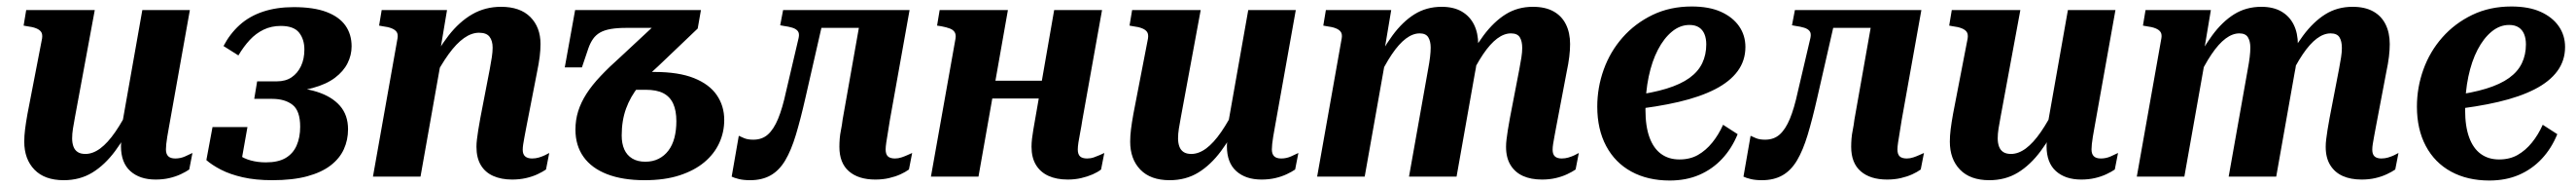

<svg xmlns="http://www.w3.org/2000/svg" viewBox="-20 -545 7964 577"><path d="M212 -185Q208 -164 205.5 -148Q203 -132 203 -118Q203 -104 207 -93Q211 -82 220 -76Q229 -70 244 -70Q267 -70 290 -87Q313 -104 336.5 -138Q360 -172 384 -221L399 -183Q368 -122 336 -79Q304 -36 265.5 -12.5Q227 11 177 11Q118 11 86.5 -21.5Q55 -54 55 -108Q55 -126 57.5 -146Q60 -166 65 -194L110 -426Q112 -439 107.5 -446Q103 -453 92 -457.5Q81 -462 64 -464L53 -466L61 -514H273ZM502 -151Q499 -135 497 -122.5Q495 -110 494 -100.5Q493 -91 493 -84Q493 -70 500 -63Q507 -56 522 -56Q538 -56 552.5 -62.5Q567 -69 575 -73L565 -22Q555 -15 539 -7.5Q523 0 503.5 4.5Q484 9 461 9Q412 9 383 -17Q354 -43 354 -94Q354 -101 355 -108Q356 -115 357 -123Q358 -131 360 -140L353 -136L420 -514H567Z M848 -465Q819 -465 795 -453.5Q771 -442 752 -421.5Q733 -401 717 -374L671 -403Q691 -441 721 -468Q751 -495 793 -509Q835 -523 888 -523Q950 -523 989.5 -508Q1029 -493 1048 -466Q1067 -439 1067 -402Q1067 -375 1054.5 -350Q1042 -325 1015.5 -305Q989 -285 946.5 -273.5Q904 -262 845 -262L883 -285L878 -253L852 -276Q915 -276 960.5 -261.5Q1006 -247 1031 -218.5Q1056 -190 1056 -146Q1056 -113 1043 -84.5Q1030 -56 1002 -34.5Q974 -13 929.5 -1Q885 11 822 11Q770 11 730.5 2Q691 -7 663 -21.5Q635 -36 618 -51L637 -153H745L726 -46Q713 -46 703.5 -55Q694 -64 690.5 -76Q687 -88 691 -99Q701 -80 717 -68Q733 -56 755 -50Q777 -44 802 -44Q840 -44 863 -57.5Q886 -71 897 -96Q908 -121 908 -154Q908 -203 884.5 -221.5Q861 -240 821 -240H766L775 -294H836Q863 -294 881.5 -306.5Q900 -319 910.5 -341Q921 -363 921 -392Q921 -424 904.5 -444.5Q888 -465 848 -465Z M1133 0H1280L1346 -371H1338L1362 -514H1160L1152 -466L1163 -464Q1180 -462 1191 -457.5Q1202 -453 1206.5 -446Q1211 -439 1209 -427ZM1607 -152 1640 -321Q1646 -350 1648.5 -370.5Q1651 -391 1651 -409Q1651 -461 1619.5 -492.5Q1588 -524 1529 -524Q1480 -524 1440 -501Q1400 -478 1366.5 -435Q1333 -392 1303 -331L1318 -296Q1343 -345 1367 -378Q1391 -411 1414.5 -427.5Q1438 -444 1461 -444Q1484 -444 1493.5 -431.5Q1503 -419 1503 -398Q1503 -385 1500.5 -368.5Q1498 -352 1494 -331L1465 -181Q1461 -160 1458.5 -143.5Q1456 -127 1454.5 -115Q1453 -103 1453 -92Q1453 -58 1466.5 -35.5Q1480 -13 1505 -2Q1530 9 1563 9Q1586 9 1606 4.5Q1626 0 1642 -7.5Q1658 -15 1668 -22L1678 -73Q1673 -70 1664.5 -66Q1656 -62 1646 -59Q1636 -56 1625 -56Q1611 -56 1603.5 -62.5Q1596 -69 1596 -83Q1596 -90 1597.5 -100Q1599 -110 1601.5 -123Q1604 -136 1607 -152Z M2014 -340Q1980 -310 1954.5 -278.5Q1929 -247 1915.5 -210Q1902 -173 1902 -127Q1902 -102 1910 -84Q1918 -66 1934.5 -56Q1951 -46 1975 -46Q1998 -46 2016 -55Q2034 -64 2046.5 -80.5Q2059 -97 2065 -120Q2071 -143 2071 -171Q2071 -204 2061 -225.5Q2051 -247 2030.5 -257.5Q2010 -268 1976 -268H1875L1912 -323H2003Q2078 -323 2125.5 -304Q2173 -285 2196 -251.5Q2219 -218 2219 -175Q2219 -137 2203.5 -103.5Q2188 -70 2157.5 -44.5Q2127 -19 2081 -4Q2035 11 1973 11Q1905 11 1857 -7.5Q1809 -26 1784 -61Q1759 -96 1759 -145Q1759 -175 1767.5 -202Q1776 -229 1793 -255.5Q1810 -282 1836.5 -310Q1863 -338 1899 -370L2012 -475L2032 -459H1917Q1888 -459 1868 -455.5Q1848 -452 1835 -444.5Q1822 -437 1813.5 -425Q1805 -413 1799 -396L1779 -337H1726L1758 -514H2147L2137 -457Z M2410 -262Q2399 -211 2385.5 -178.5Q2372 -146 2354 -130Q2336 -114 2309 -114Q2292 -114 2281 -118.5Q2270 -123 2264 -126L2242 0Q2250 4 2264.5 7.5Q2279 11 2299 11Q2336 11 2362.5 -4Q2389 -19 2407.5 -50Q2426 -81 2440.5 -129Q2455 -177 2470 -243L2532 -514H2401L2392 -467L2403 -465Q2418 -463 2429.5 -459.5Q2441 -456 2446.5 -449Q2452 -442 2449 -428ZM2488 -459H2704L2717 -514H2499ZM2718 -84Q2718 -92 2720 -105.5Q2722 -119 2725 -136.5Q2728 -154 2731 -174L2792 -514H2645L2585 -176Q2583 -159 2580 -144.5Q2577 -130 2576 -117Q2575 -104 2575 -92Q2575 -42 2604.5 -16.5Q2634 9 2686 9Q2709 9 2728.5 4.5Q2748 0 2763.5 -7Q2779 -14 2790 -22L2800 -73Q2795 -71 2786.5 -67Q2778 -63 2767.5 -59.5Q2757 -56 2747 -56Q2732 -56 2725 -62.5Q2718 -69 2718 -84Z M2980 -241H3268L3278 -296H2991ZM2858 0H3005L3096 -514H2885L2877 -466L2890 -464Q2906 -461 2916.5 -457Q2927 -453 2931.5 -445.5Q2936 -438 2934 -426ZM3312 -84Q3312 -92 3314 -105.5Q3316 -119 3319.5 -136.5Q3323 -154 3326 -174L3387 -514H3239L3180 -176Q3177 -159 3174.5 -144.5Q3172 -130 3170.5 -117Q3169 -104 3169 -92Q3169 -59 3182.5 -36.5Q3196 -14 3221 -2.5Q3246 9 3281 9Q3303 9 3322.5 4.5Q3342 0 3358 -7Q3374 -14 3384 -22L3394 -73Q3390 -71 3381 -67Q3372 -63 3362 -59.5Q3352 -56 3341 -56Q3326 -56 3319 -62.5Q3312 -69 3312 -84Z M3631 -185Q3627 -164 3624.5 -148Q3622 -132 3622 -118Q3622 -104 3626 -93Q3630 -82 3639 -76Q3648 -70 3663 -70Q3686 -70 3709 -87Q3732 -104 3755.5 -138Q3779 -172 3803 -221L3818 -183Q3787 -122 3755 -79Q3723 -36 3684.5 -12.5Q3646 11 3596 11Q3537 11 3505.5 -21.5Q3474 -54 3474 -108Q3474 -126 3476.5 -146Q3479 -166 3484 -194L3529 -426Q3531 -439 3526.5 -446Q3522 -453 3511 -457.5Q3500 -462 3483 -464L3472 -466L3480 -514H3692ZM3921 -151Q3918 -135 3916 -122.5Q3914 -110 3913 -100.5Q3912 -91 3912 -84Q3912 -70 3919 -63Q3926 -56 3941 -56Q3957 -56 3971.5 -62.5Q3986 -69 3994 -73L3984 -22Q3974 -15 3958 -7.5Q3942 0 3922.5 4.5Q3903 9 3880 9Q3831 9 3802 -17Q3773 -43 3773 -94Q3773 -101 3774 -108Q3775 -115 3776 -123Q3777 -131 3779 -140L3772 -136L3839 -514H3986Z M4052 0H4199L4265 -371H4257L4281 -514H4079L4071 -466L4082 -464Q4099 -462 4110 -457.5Q4121 -453 4125.5 -446Q4130 -439 4128 -427ZM4791 -153 4823 -321Q4829 -349 4831.5 -370Q4834 -391 4834 -409Q4834 -444 4821 -470Q4808 -496 4782.5 -510Q4757 -524 4719 -524Q4672 -524 4635 -501Q4598 -478 4566 -435Q4534 -392 4504 -331L4520 -296Q4543 -345 4565 -377.5Q4587 -410 4608.5 -426Q4630 -442 4651 -442Q4671 -442 4678.5 -430Q4686 -418 4686 -397Q4686 -384 4683.5 -368Q4681 -352 4677 -331L4648 -181Q4644 -160 4641.5 -143.5Q4639 -127 4637.5 -115Q4636 -103 4636 -92Q4636 -58 4650 -35.5Q4664 -13 4688.5 -2Q4713 9 4747 9Q4770 9 4789.5 4.5Q4809 0 4825 -7.5Q4841 -15 4851 -22L4861 -73Q4856 -70 4847.5 -66Q4839 -62 4829 -59Q4819 -56 4808 -56Q4794 -56 4787 -62.5Q4780 -69 4780 -83Q4780 -91 4781.5 -100.5Q4783 -110 4785.5 -123.5Q4788 -137 4791 -153ZM4336 0H4483L4540 -321Q4543 -335 4544.5 -347.5Q4546 -360 4547.5 -370.5Q4549 -381 4549.5 -390Q4550 -399 4550 -407Q4550 -443 4537 -469Q4524 -495 4499 -509.5Q4474 -524 4437 -524Q4390 -524 4353 -501Q4316 -478 4284.5 -435Q4253 -392 4223 -331L4238 -296Q4261 -345 4283 -377.5Q4305 -410 4326.5 -426Q4348 -442 4369 -442Q4388 -442 4395.5 -430Q4403 -418 4403 -398Q4403 -385 4401 -368.5Q4399 -352 4395 -331Z M5142 12Q5074 12 5023.5 -15.5Q4973 -43 4945.5 -94.5Q4918 -146 4918 -216Q4918 -275 4938 -330.5Q4958 -386 4996.5 -429.5Q5035 -473 5089 -499Q5143 -525 5210 -525Q5264 -525 5300.5 -508.5Q5337 -492 5356.5 -464Q5376 -436 5376 -400Q5376 -358 5352 -325.5Q5328 -293 5282 -269.5Q5236 -246 5169.5 -230.5Q5103 -215 5018 -206L5025 -250Q5088 -258 5132 -271.5Q5176 -285 5203 -304.5Q5230 -324 5242.5 -350Q5255 -376 5255 -408Q5255 -426 5249.5 -439.5Q5244 -453 5232.5 -460.5Q5221 -468 5203 -468Q5174 -468 5149 -447.5Q5124 -427 5105.5 -391.5Q5087 -356 5077 -308.5Q5067 -261 5067 -206Q5067 -155 5079.5 -121Q5092 -87 5115.5 -70Q5139 -53 5172 -53Q5205 -53 5229.5 -67Q5254 -81 5273.5 -105Q5293 -129 5307 -160L5352 -131Q5334 -87 5304 -55Q5274 -23 5233.5 -5.5Q5193 12 5142 12Z M5538 -262Q5527 -211 5513.5 -178.5Q5500 -146 5482 -130Q5464 -114 5437 -114Q5420 -114 5409 -118.5Q5398 -123 5392 -126L5370 0Q5378 4 5392.5 7.5Q5407 11 5427 11Q5464 11 5490.5 -4Q5517 -19 5535.5 -50Q5554 -81 5568.5 -129Q5583 -177 5598 -243L5660 -514H5529L5520 -467L5531 -465Q5546 -463 5557.5 -459.5Q5569 -456 5574.5 -449Q5580 -442 5577 -428ZM5616 -459H5832L5845 -514H5627ZM5846 -84Q5846 -92 5848 -105.5Q5850 -119 5853 -136.5Q5856 -154 5859 -174L5920 -514H5773L5713 -176Q5711 -159 5708 -144.5Q5705 -130 5704 -117Q5703 -104 5703 -92Q5703 -42 5732.5 -16.5Q5762 9 5814 9Q5837 9 5856.5 4.5Q5876 0 5891.5 -7Q5907 -14 5918 -22L5928 -73Q5923 -71 5914.5 -67Q5906 -63 5895.5 -59.5Q5885 -56 5875 -56Q5860 -56 5853 -62.5Q5846 -69 5846 -84Z M6165 -185Q6161 -164 6158.5 -148Q6156 -132 6156 -118Q6156 -104 6160 -93Q6164 -82 6173 -76Q6182 -70 6197 -70Q6220 -70 6243 -87Q6266 -104 6289.5 -138Q6313 -172 6337 -221L6352 -183Q6321 -122 6289 -79Q6257 -36 6218.5 -12.5Q6180 11 6130 11Q6071 11 6039.5 -21.5Q6008 -54 6008 -108Q6008 -126 6010.5 -146Q6013 -166 6018 -194L6063 -426Q6065 -439 6060.5 -446Q6056 -453 6045 -457.5Q6034 -462 6017 -464L6006 -466L6014 -514H6226ZM6455 -151Q6452 -135 6450 -122.5Q6448 -110 6447 -100.5Q6446 -91 6446 -84Q6446 -70 6453 -63Q6460 -56 6475 -56Q6491 -56 6505.5 -62.5Q6520 -69 6528 -73L6518 -22Q6508 -15 6492 -7.5Q6476 0 6456.5 4.5Q6437 9 6414 9Q6365 9 6336 -17Q6307 -43 6307 -94Q6307 -101 6308 -108Q6309 -115 6310 -123Q6311 -131 6313 -140L6306 -136L6373 -514H6520Z M6586 0H6733L6799 -371H6791L6815 -514H6613L6605 -466L6616 -464Q6633 -462 6644 -457.5Q6655 -453 6659.5 -446Q6664 -439 6662 -427ZM7325 -153 7357 -321Q7363 -349 7365.5 -370Q7368 -391 7368 -409Q7368 -444 7355 -470Q7342 -496 7316.5 -510Q7291 -524 7253 -524Q7206 -524 7169 -501Q7132 -478 7100 -435Q7068 -392 7038 -331L7054 -296Q7077 -345 7099 -377.5Q7121 -410 7142.5 -426Q7164 -442 7185 -442Q7205 -442 7212.5 -430Q7220 -418 7220 -397Q7220 -384 7217.5 -368Q7215 -352 7211 -331L7182 -181Q7178 -160 7175.5 -143.5Q7173 -127 7171.5 -115Q7170 -103 7170 -92Q7170 -58 7184 -35.5Q7198 -13 7222.5 -2Q7247 9 7281 9Q7304 9 7323.5 4.5Q7343 0 7359 -7.5Q7375 -15 7385 -22L7395 -73Q7390 -70 7381.5 -66Q7373 -62 7363 -59Q7353 -56 7342 -56Q7328 -56 7321 -62.5Q7314 -69 7314 -83Q7314 -91 7315.5 -100.5Q7317 -110 7319.5 -123.5Q7322 -137 7325 -153ZM6870 0H7017L7074 -321Q7077 -335 7078.5 -347.5Q7080 -360 7081.5 -370.5Q7083 -381 7083.5 -390Q7084 -399 7084 -407Q7084 -443 7071 -469Q7058 -495 7033 -509.5Q7008 -524 6971 -524Q6924 -524 6887 -501Q6850 -478 6818.5 -435Q6787 -392 6757 -331L6772 -296Q6795 -345 6817 -377.5Q6839 -410 6860.5 -426Q6882 -442 6903 -442Q6922 -442 6929.5 -430Q6937 -418 6937 -398Q6937 -385 6935 -368.5Q6933 -352 6929 -331Z M7676 12Q7608 12 7557.5 -15.5Q7507 -43 7479.5 -94.5Q7452 -146 7452 -216Q7452 -275 7472 -330.5Q7492 -386 7530.5 -429.5Q7569 -473 7623 -499Q7677 -525 7744 -525Q7798 -525 7834.5 -508.5Q7871 -492 7890.5 -464Q7910 -436 7910 -400Q7910 -358 7886 -325.5Q7862 -293 7816 -269.5Q7770 -246 7703.5 -230.5Q7637 -215 7552 -206L7559 -250Q7622 -258 7666 -271.5Q7710 -285 7737 -304.5Q7764 -324 7776.5 -350Q7789 -376 7789 -408Q7789 -426 7783.5 -439.5Q7778 -453 7766.5 -460.5Q7755 -468 7737 -468Q7708 -468 7683 -447.5Q7658 -427 7639.5 -391.5Q7621 -356 7611 -308.5Q7601 -261 7601 -206Q7601 -155 7613.5 -121Q7626 -87 7649.5 -70Q7673 -53 7706 -53Q7739 -53 7763.5 -67Q7788 -81 7807.5 -105Q7827 -129 7841 -160L7886 -131Q7868 -87 7838 -55Q7808 -23 7767.5 -5.5Q7727 12 7676 12Z"/></svg>

Font: Roboto Serif 72pt SemiCondensed SemiBold
Style: Italic
Weight: 600
Width: 4
Italic angle: -10°
Designer: Greg Gazdowicz
Foundry: Commercial Type
Version: Version 1.008